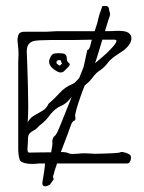

<svg xmlns="http://www.w3.org/2000/svg" viewBox="-20 -556 489 653"><path d="M70 0Q55 -3 50 -8Q46 -13 44 -24.5Q42 -36 42 -48V-344Q42 -352 42.5 -358.5Q43 -365 43 -372Q43 -389 40.5 -407Q38 -425 42.5 -437Q47 -449 66 -448Q82 -448 89 -448Q96 -448 105 -448Q114 -448 137 -448Q146 -448 155.5 -449Q165 -450 174 -450Q190 -450 228 -450Q266 -450 302 -450L311 -478Q313 -485 314.5 -493.5Q316 -502 328 -535Q344 -537 347.5 -533Q351 -529 352 -518Q356 -509 353 -500Q352 -499 347.5 -484.5Q343 -470 337 -450Q367 -450 373 -451H385Q408 -451 417.5 -444Q427 -437 427 -426Q427 -406 401 -385Q391 -378 377 -369Q363 -360 352 -349Q334 -325 320.5 -317Q307 -309 294 -291Q288 -283 281.5 -277Q275 -271 268 -265Q261 -248 253 -225Q245 -202 239.5 -182.5Q234 -163 236 -159Q237 -157 236.5 -152.5Q236 -148 235 -147Q229 -145 226 -140.5Q223 -136 221 -130Q220 -127 210 -99.5Q200 -72 187 -39Q195 -39 202.5 -38Q210 -37 215 -34Q220 -32 227 -32.5Q234 -33 241 -33Q258 -35 272.5 -34.5Q287 -34 304 -33Q309 -33 328 -33.5Q347 -34 366 -35Q385 -36 389 -38Q393 -41 407 -36.5Q421 -32 424 -27Q427 -22 424 -11Q421 0 412 0Q407 0 381.5 0Q356 0 319.5 0Q283 0 244.5 0Q206 0 174 0Q169 15 165 27Q164 34 161.5 40Q159 46 163 53L150 72Q150 72 142.5 75.5Q135 79 128.5 76.5Q122 74 125 59Q127 49 130 28.5Q133 8 133 0Q116 0 114 0Q87 3 70 0ZM370 -421Q362 -421 351.5 -421Q341 -421 328 -421Q321 -398 314.5 -376Q308 -354 303 -341Q314 -350 323 -357.5Q332 -365 337 -370Q340 -372 348 -380Q356 -388 364.5 -397.5Q373 -407 375.5 -414Q378 -421 370 -421ZM74 -140Q82 -155 96 -163Q110 -171 124 -179Q138 -187 145 -203Q166 -221 183.5 -240.5Q201 -260 226 -270Q232 -272 237.5 -278Q243 -284 249 -290Q255 -306 262 -322Q264 -326 267 -340Q270 -354 273 -368Q276 -382 277 -386Q283 -386 286.5 -399Q290 -412 291 -416L292 -421Q262 -420 232.5 -420Q203 -420 186 -420Q170 -420 153 -420Q136 -420 119 -419Q112 -419 100 -417.5Q88 -416 79.5 -408Q71 -400 71 -380Q72 -359 73 -327Q74 -295 75 -260Q76 -225 76 -193Q76 -161 74 -140ZM199 -315Q189 -305 174.5 -313Q160 -321 153 -330Q147 -338 147 -346Q147 -354 152.5 -363.5Q158 -373 165 -374Q176 -376 191.5 -374.5Q207 -373 207 -358Q207 -347 214 -342Q221 -337 213 -329ZM186 -335 190 -339Q192 -341 190 -342Q188 -343 188 -347Q188 -351 184 -351.5Q180 -352 177 -351Q172 -349 172 -343Q172 -340 174 -339Q176 -337 179.5 -334.5Q183 -332 186 -335ZM75 -82Q75 -69 73.5 -53Q72 -37 80 -37Q84 -37 109 -37.5Q134 -38 154 -38Q156 -49 157.5 -59Q159 -69 158 -73Q157 -77 159.5 -84Q162 -91 165 -93Q169 -95 174 -104.5Q179 -114 190 -142Q201 -170 224 -227Q221 -224 219 -221Q205 -203 187 -195.5Q169 -188 152 -168Q145 -158 137.5 -149.5Q130 -141 112 -127Q104 -117 95 -112.5Q86 -108 80.5 -102Q75 -96 75 -82Z"/></svg>

Font: Sankofa Display
Style: Regular
Weight: 400
Designer: Batsirai Madzonga
Foundry: Batsirai Madzonga
Version: Version 1.000; ttfautohint (v1.8.4.7-5d5b)